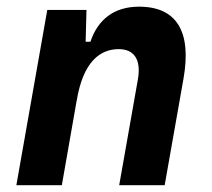

<svg xmlns="http://www.w3.org/2000/svg" viewBox="-20 -547 626 567"><path d="M28.3 0H162.6L206.5 -250.5V-249.5C225.1 -363.8 274.9 -401.9 330.6 -401.9C376 -401.9 397.5 -371.1 387.2 -312.5L332 0H466.3L522 -315.4C546.4 -454.6 501 -527.3 390.6 -527.3C317.4 -527.3 269 -489.7 247.1 -423.8H232.9L235.4 -517.6H119.6Z"/></svg>

Font: Cascadia Code NF
Style: Bold Italic
Weight: 700
Italic angle: -10°
Monospace: yes
Designer: Aaron Bell
Foundry: Saja Typeworks
Version: Version 2404.023